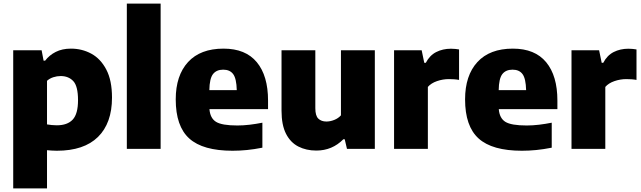

<svg xmlns="http://www.w3.org/2000/svg" viewBox="-20 -828 3566 1068"><path d="M53.5 220V-548.5H211.5L222.5 -490.5H231Q254 -521 290 -539.2Q326 -557.5 374.5 -557.5Q436 -557.5 487.8 -529.5Q539.5 -501.5 571.2 -441.2Q603 -381 603 -285Q603 -143 525 -66.2Q447 10.5 296 10.5Q281.5 10.5 267.8 9.5Q254 8.5 241.5 7.5V220ZM295.5 -131Q355 -131 384.5 -162.8Q414 -194.5 414 -270.5Q414 -349 387.5 -377Q361 -405 317.5 -405Q297 -405 276.8 -398.5Q256.5 -392 241.5 -378.5V-136Q253 -134 267.5 -132.5Q282 -131 295.5 -131Z M685.5 0V-808H873.5V0Z M1273.5 10.5Q1108.5 10.5 1033 -57.5Q957.5 -125.5 957.5 -275Q957.5 -408 1026 -482.8Q1094.5 -557.5 1223.5 -557.5Q1346 -557.5 1408.5 -482Q1471 -406.5 1471 -268.5V-221H1145Q1149 -170.5 1181.8 -150.2Q1214.5 -130 1300.5 -130Q1333 -130 1368.8 -134.2Q1404.5 -138.5 1439.5 -145.5V-6.5Q1394 2.5 1353.5 6.5Q1313 10.5 1273.5 10.5ZM1221.5 -440.5Q1184 -440.5 1164.8 -415.8Q1145.5 -391 1144.5 -326.5H1297Q1295.5 -390.5 1277.2 -415.5Q1259 -440.5 1221.5 -440.5Z M1739.5 9.5Q1683.5 9.5 1639.8 -12.8Q1596 -35 1571 -83.8Q1546 -132.5 1546 -212.5V-548.5H1734V-226Q1734 -184 1750.8 -168Q1767.5 -152 1795.5 -152Q1817 -152 1839.5 -161Q1862 -170 1876.5 -186.5V-548.5H2065V0H1910L1897.5 -53.5H1890Q1828 9.5 1739.5 9.5Z M2172 0V-548.5H2325.5L2340 -478.5H2348.5Q2370 -520 2406.5 -538.5Q2443 -557 2488.5 -557Q2500.5 -557 2512.5 -555.8Q2524.5 -554.5 2533.5 -553V-383.5Q2520 -386 2505 -387Q2490 -388 2477 -388Q2443.5 -388 2410.8 -376.8Q2378 -365.5 2360 -344.5V0Z M2883 10.5Q2718 10.5 2642.5 -57.5Q2567 -125.5 2567 -275Q2567 -408 2635.5 -482.8Q2704 -557.5 2833 -557.5Q2955.5 -557.5 3018 -482Q3080.5 -406.5 3080.5 -268.5V-221H2754.5Q2758.5 -170.5 2791.2 -150.2Q2824 -130 2910 -130Q2942.5 -130 2978.2 -134.2Q3014 -138.5 3049 -145.5V-6.5Q3003.5 2.5 2963 6.5Q2922.5 10.5 2883 10.5ZM2831 -440.5Q2793.5 -440.5 2774.2 -415.8Q2755 -391 2754 -326.5H2906.5Q2905 -390.5 2886.8 -415.5Q2868.5 -440.5 2831 -440.5Z M3159 0V-548.5H3312.5L3327 -478.5H3335.5Q3357 -520 3393.5 -538.5Q3430 -557 3475.5 -557Q3487.5 -557 3499.5 -555.8Q3511.5 -554.5 3520.5 -553V-383.5Q3507 -386 3492 -387Q3477 -388 3464 -388Q3430.5 -388 3397.8 -376.8Q3365 -365.5 3347 -344.5V0Z"/></svg>

Font: Encode Sans XBd
Style: Regular
Weight: 800
Designer: Multiple Designers
Foundry: Impallari Type
Version: Version 3.002; ttfautohint (v1.8.3) -l 8 -r 50 -G 200 -x 14 